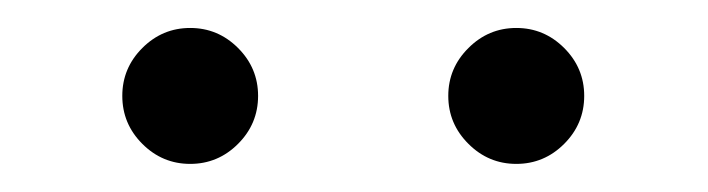

<svg xmlns="http://www.w3.org/2000/svg" viewBox="-20 -733 509 138"><path d="M385.5 -698.5Q399.9 -684.1 399.9 -664.1Q399.9 -644 385.5 -629.6Q371.1 -615.2 351.1 -615.2Q331.1 -615.2 316.7 -629.6Q302.2 -644 302.2 -664.1Q302.2 -684.1 316.7 -698.5Q331.1 -712.9 351.1 -712.9Q371.1 -712.9 385.5 -698.5ZM151.1 -698.5Q165.5 -684.1 165.5 -664.1Q165.5 -644 151.1 -629.6Q136.7 -615.2 116.7 -615.2Q96.7 -615.2 82.3 -629.6Q67.9 -644 67.9 -664.1Q67.9 -684.1 82.3 -698.5Q96.7 -712.9 116.7 -712.9Q136.7 -712.9 151.1 -698.5Z"/></svg>

Font: Comfortaa
Style: Regular
Weight: 400
Designer: Johan Aakerlund
Foundry: Johan Aakerlund
Version: Version 2.001; ttfautohint (v1.4.1)